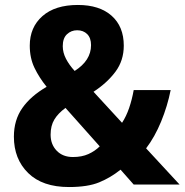

<svg xmlns="http://www.w3.org/2000/svg" viewBox="-20 -744 744 774"><path d="M294 -724Q381 -724 430 -680.5Q479 -637 479 -560Q479 -500 445.5 -455Q412 -410 357 -374L472 -249Q489 -275 500.5 -308.5Q512 -342 519 -381H668Q655 -316 629.5 -254Q604 -192 569 -146L704 0H519L466 -60Q426 -28 380 -9Q334 10 258 10Q151 10 93.5 -46.5Q36 -103 36 -193Q36 -260 70 -308.5Q104 -357 168 -394Q138 -431 119 -470.5Q100 -510 100 -560Q100 -634 151 -679Q202 -724 294 -724ZM291 -622Q267 -622 250 -606Q233 -590 233 -558Q233 -532 246 -507Q259 -482 281 -458Q347 -500 347 -562Q347 -591 331.5 -606.5Q316 -622 291 -622ZM244 -309Q214 -287 199 -262Q184 -237 184 -201Q184 -162 208.5 -136.5Q233 -111 274 -111Q310 -111 336.5 -123Q363 -135 382 -154Z"/></svg>

Font: Noto Sans Lao Looped UI SmCd Bold
Style: Bold
Weight: 700
Width: 4
Designer: Mark Frömberg, Ben Mitchell
Foundry: The Fontpad Ltd
Version: Version 1.001